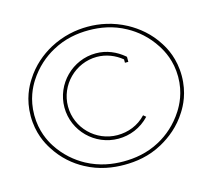

<svg xmlns="http://www.w3.org/2000/svg" viewBox="-100 -808 1022 932"><g transform="rotate(-15 410.5 -342.0)"><path d="M420 -125C477 -125 534 -147 577 -193L564 -204C525 -162 473 -143 420 -143C312 -143 223 -231 223 -339C223 -447 312 -536 420 -536C467 -536 511 -518 545 -490V-473H562V-498L559 -501C521 -533 474 -554 420 -554C302 -554 205 -457 205 -339C205 -221 302 -125 420 -125ZM599 -56C535 -21 471 -12 415 -12C361 -12 297 -21 232 -56C186 -81 138 -120 101 -178C84 -205 54 -260 54 -341C54 -422 84 -477 101 -504C138 -562 185 -601 231 -626C294 -661 358 -671 415 -671C472 -671 536 -661 599 -626C645 -601 692 -562 729 -504C746 -477 777 -422 777 -341C777 -260 746 -205 729 -178C692 -120 645 -81 599 -56ZM415 5C473 5 540 -4 607 -41C656 -68 707 -108 745 -169C763 -197 795 -255 795 -341C795 -427 763 -485 745 -513C707 -574 656 -614 607 -641C540 -677 474 -689 415 -689C356 -689 290 -677 223 -641C174 -614 124 -574 86 -513C68 -485 36 -427 36 -341C36 -255 68 -197 86 -169C124 -108 174 -67 223 -41C291 -4 359 5 415 5Z"/></g></svg>

Font: Rawengulk
Style: Light
Weight: 300
Version: Version 0.9